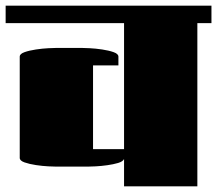

<svg xmlns="http://www.w3.org/2000/svg" viewBox="-20 -661 770 681"><path d="M400 -429H310V-132H420V-579H0V-641H730V-579H680V0H420V-97Q416 -88 399 -83Q382 -78 360.5 -75Q339 -72 319.5 -71Q300 -70 291 -70H180Q172 -70 151.5 -71Q131 -72 107.5 -75.5Q84 -79 67 -85Q50 -91 50 -101V-460Q50 -470 67 -476Q84 -482 107.5 -485.5Q131 -489 151.5 -490Q172 -491 180 -491H270Q278 -491 298.5 -490Q319 -489 342.5 -485.5Q366 -482 383 -476Q400 -470 400 -460Z"/></svg>

Font: Gajraj One
Style: Regular
Weight: 400
Designer: Saurabh Sharma
Foundry: Saurabh Sharma
Version: Version 1.000